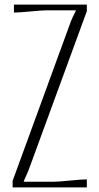

<svg xmlns="http://www.w3.org/2000/svg" viewBox="-20 -820 435 840"><path d="M41 -799.8H359.9V-771L104.5 -74.2Q102.1 -68.4 96.7 -56.2Q91.3 -43.9 87.4 -35.2Q83.5 -26.4 83.5 -24.9H214.8Q234.4 -24.9 286.1 -30Q337.9 -35.2 359.9 -35.2V0H35.2V-28.8L290 -726.1Q292.5 -733.4 298.1 -745.1Q303.7 -756.8 308.1 -765.4Q312.5 -773.9 312.5 -774.9H186Q166.5 -774.9 114.7 -770Q63 -765.1 41 -765.1Z"/></svg>

Font: Reswysokr
Style: Regular
Weight: 500
Version: Version 0.984